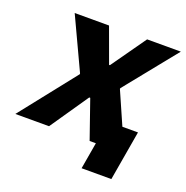

<svg xmlns="http://www.w3.org/2000/svg" viewBox="-157 -630 842 867"><g transform="rotate(20 264.0 -196.0)"><path d="M-39 0H123L249 -184H254L318 0H348L326 128H469L510 -111H435L366 -268L367 -272L567 -520H405L287 -353H283L222 -520H57L173 -272V-268Z"/></g></svg>

Font: Fixel Text 20240404
Style: Bold Italic
Weight: 700
Width: 4
Italic angle: -10°
Designer: AlfaBravo + MacPaw
Foundry: Kyrylo Tkachov, Marchela Mozhyna, Serhii Makarenko, Maria Weinstein, Zakhar Kryvoshyya
Version: Version 1.211;Glyphs 3.2 (3225)